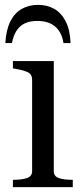

<svg xmlns="http://www.w3.org/2000/svg" viewBox="-20 -769 342 789"><path d="M136 -749Q99 -749 69.5 -732.5Q40 -716 22.5 -681Q5 -646 2 -592H29Q35 -623 48 -643Q61 -663 82 -673Q103 -683 133 -683Q164 -683 186 -673Q208 -663 222 -643Q236 -623 241 -592H270Q268 -646 250 -681Q232 -716 203 -732.5Q174 -749 136 -749ZM201 -518V-66Q201 -44 222.5 -37Q244 -30 277 -30H279V0H33V-30H35Q68 -30 90 -37Q112 -44 112 -66V-441Q112 -463 95.5 -471.5Q79 -480 44 -486L33 -488V-518Z"/></svg>

Font: Roboto Serif 144pt
Style: Regular
Weight: 400
Version: Version 1.008